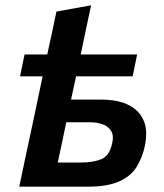

<svg xmlns="http://www.w3.org/2000/svg" viewBox="-20 -703 616 723"><path d="M52.5 0Q63.5 -53 74.5 -104.5Q85.5 -156 98.5 -216.5L140.5 -415.5H55.5L72.5 -498H158Q167.5 -541.5 175.8 -580.2Q184 -619 192.5 -659.5L323 -683Q312.5 -634 303.5 -591.5Q294.5 -549 284 -498H496.5L479.5 -415.5H266.5L247.5 -328H361Q455 -328 499 -282.5Q530.5 -249.5 530.5 -198.5Q530.5 -178.5 526 -156Q516 -108 493.5 -73Q471 -38 427 -19Q383 0 309 0ZM197.5 -91H285Q330.5 -91 361.5 -103.5Q392.5 -116 402.5 -164Q405 -175 405 -184.5Q405 -200.5 397.5 -211.5Q386 -228.5 364.8 -235.5Q343.5 -242.5 321.5 -242.5H229.5Q220 -198.5 212.5 -161Q204.5 -123.5 197.5 -91Z"/></svg>

Font: Heraclito SemiBold
Style: Italic
Weight: 600
Italic angle: -12°
Designer: Kostas Bartsokas (font) & Cristiano Sobral (main changes)
Foundry: Kostas Bartsokas (font) & Cristiano Sobral (main changes)
Version: Version 1.00;July 8, 2020;FontCreator 13.0.0.2655 64-bit